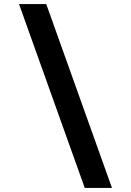

<svg xmlns="http://www.w3.org/2000/svg" viewBox="-20 -780 640 938"><path d="M394 138 73 -760H206L527 138Z"/></svg>

Font: Lilex
Style: Regular
Weight: 400
Monospace: yes
Designer: Mike Abbink, Paul van der Laan, Pieter van Rosmalen, Mikhael Khrustik
Foundry: Mikhael Khrustik
Version: Version 2.510